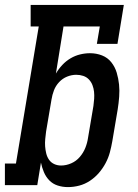

<svg xmlns="http://www.w3.org/2000/svg" viewBox="-42 -755 562 783"><path d="M235 8Q213 8 193 1.5Q173 -5 159 -19.5Q145 -34 137 -53Q129 -72 125 -92L110 0H-22V-88H23L116 -647H83V-735H463L437 -576H353L365 -647H217L186 -455Q197 -474 212 -490Q227 -506 245.5 -517Q264 -528 284.5 -533Q305 -538 325 -538Q351 -538 374 -529Q397 -520 412 -501Q427 -482 434 -458.5Q441 -435 443.5 -410.5Q446 -386 444 -360Q442 -334 438 -309L416 -179Q412 -156 406 -133.5Q400 -111 388.5 -89.5Q377 -68 361 -49.5Q345 -31 324.5 -17.5Q304 -4 281 2Q258 8 235 8ZM207 -80Q228 -80 248.5 -89Q269 -98 283.5 -115Q298 -132 306 -152Q314 -172 317 -193L339 -323Q341 -337 342 -352Q343 -367 341.5 -381Q340 -395 335 -408Q330 -421 320.5 -431Q311 -441 297.5 -445.5Q284 -450 269 -450Q250 -450 231.5 -442.5Q213 -435 199 -420Q185 -405 178 -386.5Q171 -368 168 -349L146 -219Q144 -204 142.5 -188.5Q141 -173 142 -158.5Q143 -144 146.5 -129.5Q150 -115 158 -103.5Q166 -92 179 -86Q192 -80 207 -80Z"/></svg>

Font: Iosevka Slab Semibold Oblique
Style: Regular
Weight: 600
Italic angle: -9°
Monospace: yes
Designer: Belleve Invis
Foundry: Belleve Invis
Version: Version 11.1.1; ttfautohint (v1.8.3)